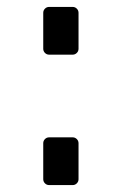

<svg xmlns="http://www.w3.org/2000/svg" viewBox="-20 -535 353 555"><path d="M122 -377Q115 -377 110 -382Q105 -387 105 -394V-498Q105 -505 110 -510Q115 -515 122 -515H190Q197 -515 202 -510Q207 -505 207 -498V-394Q207 -387 202 -382Q197 -377 190 -377ZM122 0Q115 0 110 -5Q105 -10 105 -17V-121Q105 -128 110 -133Q115 -138 122 -138H190Q197 -138 202 -133Q207 -128 207 -121V-17Q207 -10 202 -5Q197 0 190 0Z"/></svg>

Font: Miriam Libre Medium
Style: Regular
Weight: 500
Version: Version 2.000